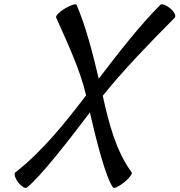

<svg xmlns="http://www.w3.org/2000/svg" viewBox="-20 -853 851 910"><path d="M107 36C169 -12 301 -181 406 -320C438 -181 481 -12 516 36C520 42 544 31 569 11C593 -9 609 -30 604 -36C529 -139 496 -268 467 -399C562 -518 690 -650 809 -770C815 -778 806 -797 787 -813C768 -829 747 -837 740 -830C640 -730 542 -603 448 -480C419 -603 386 -730 343 -830C339 -837 315 -829 288 -813C261 -797 243 -778 246 -770C299 -651 361 -520 388 -401C288 -270 184 -139 53 -36C45 -30 51 -9 66 11C81 31 100 42 107 36Z"/></svg>

Font: Nupuram Medium Oblique
Style: Regular
Weight: 500
Designer: Santhosh Thottingal (santhosh.thottingal@gmail.com)
Foundry: SMC
Version: Version 1.000